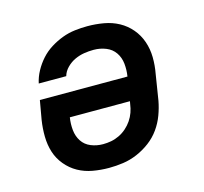

<svg xmlns="http://www.w3.org/2000/svg" viewBox="-84 -621 767 722"><g transform="rotate(-15 300.0 -260.0)"><path d="M256 8Q224 8 193 2.5Q162 -3 136 -17.5Q110 -32 90.5 -55.5Q71 -79 62 -107.5Q53 -136 52.5 -168Q52 -200 57 -232L70 -306H411Q415 -331 412.5 -355.5Q410 -380 397 -399Q384 -418 361.5 -427Q339 -436 314 -436Q295 -436 276.5 -433Q258 -430 240.5 -422Q223 -414 208.5 -399.5Q194 -385 189 -367H82Q87 -391 99.5 -414Q112 -437 129.5 -456.5Q147 -476 169.5 -490Q192 -504 216 -513Q240 -522 265 -525Q290 -528 314 -528Q346 -528 377.5 -522.5Q409 -517 435.5 -502.5Q462 -488 481.5 -465Q501 -442 511 -413Q521 -384 521.5 -352Q522 -320 516 -288L500 -188Q495 -161 485 -134Q475 -107 458 -83Q441 -59 417 -41Q393 -23 366 -11.5Q339 0 311 4Q283 8 256 8ZM257 -84Q273 -84 289 -87Q305 -90 320.5 -97.5Q336 -105 349 -116.5Q362 -128 371.5 -142Q381 -156 386.5 -171.5Q392 -187 394 -203L396 -214H162Q158 -189 160.5 -164.5Q163 -140 175.5 -121Q188 -102 210 -93Q232 -84 257 -84Z"/></g></svg>

Font: Iosevka SS04 SmBd Ex Obl
Style: Regular
Weight: 600
Width: 7
Italic angle: -9°
Monospace: yes
Designer: Belleve Invis
Foundry: Belleve Invis
Version: Version 19.0.0; ttfautohint (v1.8.4)